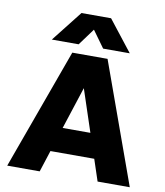

<svg xmlns="http://www.w3.org/2000/svg" viewBox="-93 -943 878 1019"><g transform="rotate(10 346.0 -433.0)"><path d="M263 -866H422.5L552.5 -700H409L343.5 -790.5L277 -700H132.5ZM676 0H502.5L464 -116H228L190.5 0H15.5L251.5 -650.5H441.5ZM344.5 -475.5 270.5 -248H420Z"/></g></svg>

Font: Overused Grotesk ExtraBold
Style: Regular
Weight: 800
Version: Version 0.004